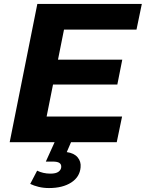

<svg xmlns="http://www.w3.org/2000/svg" viewBox="-20 -720 738 972"><path d="M262 -418H599L574 -292H237ZM216 -130H598L571 0H29L169 -700H698L671 -570H304ZM228 232Q200 232 175.5 226Q151 220 133 211L168 144Q182 151 199 155Q216 159 235 159Q263 159 276 149.5Q289 140 290 126Q291 112 281 105Q271 98 247 98H212L260 -8H343L318 50Q355 55 373 76.5Q391 98 388 127Q384 176 340.5 204Q297 232 228 232Z"/></svg>

Font: Montserrat Thin
Style: Bold Italic
Weight: 700
Italic angle: -11.3°
Version: Version 9.000